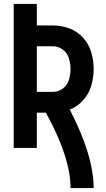

<svg xmlns="http://www.w3.org/2000/svg" viewBox="-20 -755 540 980"><path d="M340 205Q340 48 214 -180H168V0H50V-735H168V-625H250Q293 -625 334 -610Q375 -595 404.5 -562Q434 -529 446 -487.5Q458 -446 458 -403Q458 -360 446 -318Q434 -276 404 -243Q376 -211 336 -196Q458 40 458 205ZM168 -286H250Q278 -286 301 -303.5Q324 -321 332 -348Q340 -375 340 -402.5Q340 -430 332 -457Q324 -484 301 -501.5Q278 -519 250 -519H168Z"/></svg>

Font: Iosevka SS01
Style: Bold
Weight: 700
Monospace: yes
Designer: Belleve Invis
Foundry: Belleve Invis
Version: 2.3.3; ttfautohint (v1.8.3)